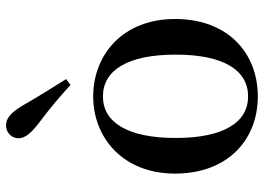

<svg xmlns="http://www.w3.org/2000/svg" viewBox="-142 -738 895 652"><g transform="rotate(-90 306.0 -411.5)"><path d="M305 16C452 16 568 -85 568 -265C568 -444 445 -543 305 -543C166 -543 43 -443 43 -265C43 -86 158 16 305 16ZM305 -17C217 -17 164 -100 164 -263C164 -426 217 -510 305 -510C394 -510 447 -426 447 -263C447 -100 394 -17 305 -17ZM364 -635C336 -679 308 -724 272 -786C249 -824 230 -839 206 -839C185 -839 163 -823 163 -796C163 -774 182 -752 218 -725C270 -686 307 -654 344 -620Z"/></g></svg>

Font: Noto Serif CJK JP SemiBold
Style: Regular
Weight: 600
Designer: Ryoko NISHIZUKA 西塚涼子 (kana & ideographs); Frank Grießhammer (Latin, Greek & Cyrillic); Wenlong ZHANG 张文龙 (bopomofo); San
Foundry: Adobe
Version: Version 2.001;hotconv 1.1.0;makeotfexe 2.6.0